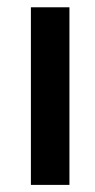

<svg xmlns="http://www.w3.org/2000/svg" viewBox="-20 -520 266 540"><path d="M66.9 0V-499.5H175.3V0Z"/></svg>

Font: Pontano Sans
Style: Bold
Weight: 700
Designer: Vernon Adams
Foundry: Vernon Adams
Version: Version 2.001